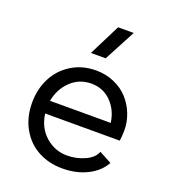

<svg xmlns="http://www.w3.org/2000/svg" viewBox="-138 -850 847 960"><g transform="rotate(20 285.5 -370.5)"><path d="M303.2 8.8Q232.4 8.8 175.3 -21.5Q118.2 -51.8 84 -111.3Q49.8 -170.9 49.8 -250Q49.8 -321.3 79.6 -380.1Q109.4 -439 166.5 -474.4Q223.6 -509.8 296.9 -509.8Q349.6 -509.8 394.3 -490Q439 -470.2 468.5 -437.5Q498 -404.8 514.4 -362.8Q530.8 -320.8 530.8 -275.9Q530.8 -248.5 526.9 -220.2H129.9Q139.6 -147 189.2 -103.5Q238.8 -60.1 303.2 -60.1Q353.5 -60.1 397.9 -80.3Q442.4 -100.6 455.1 -134.8L521 -99.1Q492.7 -48.3 434.8 -19.8Q377 8.8 303.2 8.8ZM130.9 -288.1H454.1Q444.8 -354.5 402.1 -397.2Q359.4 -439.9 296.9 -439.9Q232.9 -439.9 187.7 -396.5Q142.6 -353 130.9 -288.1ZM241.2 -583 325.2 -750H408.2L319.8 -583Z"/></g></svg>

Font: Human Sans
Style: Regular
Weight: 400
Designer: Tim Radville
Foundry: Continuum
Version: Version 1.000;FEAKit 1.0